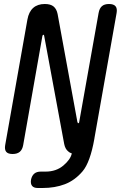

<svg xmlns="http://www.w3.org/2000/svg" viewBox="-20 -760 640 960"><path d="M117 -662Q124 -701 146 -720.5Q168 -740 204 -740Q233 -740 248 -727.5Q263 -715 268 -690L367 -150L369 -146Q369 -144 371 -144Q373 -144 374.5 -145.5Q376 -147 376 -150L473 -695Q477 -718 489.5 -729Q502 -740 525 -740Q548 -740 557.5 -729Q567 -718 563 -695L452 -68V-67Q431 52 392.5 97Q354 142 304.5 161Q255 180 193 180H169Q149 180 140.5 169.5Q132 159 135 139Q139 119 151 108.5Q163 98 184 98H208Q261 98 297 67.5Q333 37 339 7Q328 4 321 -3Q306 -15 301 -40L201 -580Q201 -583 200 -584.5Q199 -586 197 -586Q195 -586 194 -584.5Q193 -583 192 -580L96 -35Q92 -12 79 -1Q66 10 43 10Q20 10 11 -1Q2 -12 6 -35Z"/></svg>

Font: Maple Mono Normal NL
Style: Italic
Weight: 400
Italic angle: -10°
Monospace: yes
Designer: subframe7536
Version: Version 7.000